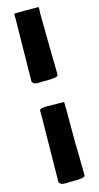

<svg xmlns="http://www.w3.org/2000/svg" viewBox="-143 -806 528 1029"><g transform="rotate(-15 120.5 -292.0)"><path d="M189.9 -760.3 188.5 -732.4 190.4 -565.9 193.4 -388.2Q188.5 -375.5 141.6 -375.5H105.5Q105.5 -375.5 92.3 -374.5Q89.4 -374.5 86.4 -374.5Q58.6 -374.5 55.2 -382.3L48.8 -389.2L53.7 -741.7V-745.1L53.2 -749V-755.4Q53.2 -764.2 55.2 -766.6Q78.1 -767.1 123.3 -767.1Q168.5 -767.1 189.5 -766.6Q189.9 -766.1 189.9 -760.3ZM189.9 -232.9 189.5 -215.8Q189.5 -207.5 190.4 -205.1V-2.9L191.4 4.9L193.4 169.9Q188.5 182.1 141.6 182.1H105.5L92.3 183.1Q89.4 183.1 86.4 183.1Q58.6 183.1 55.2 175.3L48.8 168.5L53.7 -214.8L53.2 -219.2V-228Q53.2 -241.2 95.2 -241.2Q137.2 -241.2 189.9 -239.7Q189.5 -239.3 189.5 -238.8Z"/></g></svg>

Font: Bowlby One
Style: Regular
Weight: 400
Designer: vernon adams
Foundry: vernon adams
Version: Version 1.000